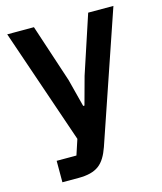

<svg xmlns="http://www.w3.org/2000/svg" viewBox="-109 -602 742 882"><g transform="rotate(-15 262.0 -161.0)"><path d="M394 -522H514L304 93C291 130 275 158 252 175C229 192 198 200 155 200H78V98H172L196 25L9 -522H136L227 -246L261 -114H267L303 -246Z"/></g></svg>

Font: Plexus Sans SemiBold
Style: Regular
Weight: 600
Version: Version 2.001;PS 002.001;hotconv 1.0.70;makeotf.lib2.5.58329